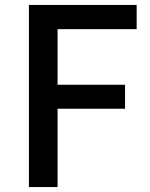

<svg xmlns="http://www.w3.org/2000/svg" viewBox="-20 -757 606 777"><path d="M97 0V-737H533V-639H213V-414H486V-317H213V0Z"/></svg>

Font: Noto Sans HK Thin Medium
Style: Regular
Weight: 500
Version: Version 2.004-H2;hotconv 1.0.118;makeotfexe 2.5.65603